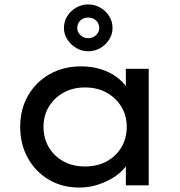

<svg xmlns="http://www.w3.org/2000/svg" viewBox="-20 -835 813 865"><path d="M337 10Q260 10 200 -25.5Q140 -61 105.5 -123Q71 -185 71 -264Q71 -343 106.5 -404.5Q142 -466 204 -501Q266 -536 345 -536Q393 -536 433.5 -523.5Q474 -511 504 -489Q534 -467 552 -440.5Q570 -414 572 -385L547 -389V-525H650V0H547V-133L569 -134Q565 -109 545.5 -83.5Q526 -58 493.5 -37Q461 -16 421 -3Q381 10 337 10ZM363 -85Q418 -85 460.5 -108Q503 -131 527 -171.5Q551 -212 551 -264Q551 -314 527 -354Q503 -394 460.5 -417.5Q418 -441 363 -441Q308 -441 266 -417.5Q224 -394 200 -354Q176 -314 176 -264Q176 -212 200 -171.5Q224 -131 266 -108Q308 -85 363 -85ZM377 -604Q349 -604 324 -618.5Q299 -633 283.5 -657Q268 -681 268 -709Q268 -738 283 -762Q298 -786 323 -800.5Q348 -815 377 -815Q407 -815 432 -800.5Q457 -786 472 -762Q487 -738 487 -709Q487 -681 472 -657Q457 -633 432 -618.5Q407 -604 377 -604ZM377 -663Q398 -663 412.5 -676.5Q427 -690 427 -709Q427 -730 412.5 -743Q398 -756 377 -756Q356 -756 342 -742.5Q328 -729 328 -709Q328 -690 342.5 -676.5Q357 -663 377 -663Z"/></svg>

Font: Lexend Exa
Style: Regular
Weight: 400
Designer: Bonnie Shaver-Troup, Thomas Jockin
Foundry: Lexend
Version: Version 1.007